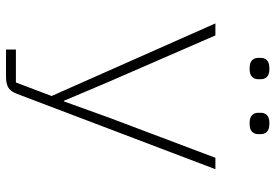

<svg xmlns="http://www.w3.org/2000/svg" viewBox="-159 -759 918 640"><g transform="rotate(90 300.0 -439.0)"><path d="M145 -33H255L300 -152L58 -698H98L252 -344L316 -193H318L372 -343L506 -698H544L293 -37Q285 -15 271.5 -7.5Q258 0 236 0H145ZM209 -812Q189 -812 181 -820Q173 -828 173 -840V-850Q173 -862 181 -870Q189 -878 209 -878Q228 -878 236 -870Q244 -862 244 -850V-840Q244 -828 236 -820Q228 -812 209 -812ZM391 -812Q372 -812 364 -820Q356 -828 356 -840V-850Q356 -862 364 -870Q372 -878 391 -878Q411 -878 419 -870Q427 -862 427 -850V-840Q427 -828 419 -820Q411 -812 391 -812Z"/></g></svg>

Font: IBM Plex Mono ExtraLight
Style: Regular
Weight: 200
Monospace: yes
Designer: Mike Abbink, Paul van der Laan, Pieter van Rosmalen
Foundry: Bold Monday
Version: Version 2.3